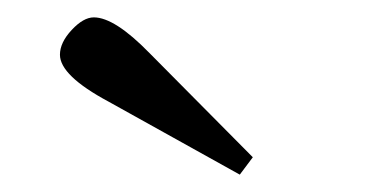

<svg xmlns="http://www.w3.org/2000/svg" viewBox="-20 -743 440 221"><path d="M49 -680Q49 -694 62.5 -708.5Q76 -723 88 -723Q112 -723 152 -682L271 -562L256 -542L105 -626Q49 -656 49 -680Z"/></svg>

Font: Linguistics Pro
Style: Regular
Weight: 400
Designer: Stefan Peev, Context Ltd
Foundry: Stefan Peev, Context Ltd
Version: Version 001.000